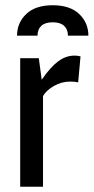

<svg xmlns="http://www.w3.org/2000/svg" viewBox="-20 -712 357 732"><path d="M57 -490H128L139 -408Q172 -456 201.5 -478Q231 -500 264 -500Q277 -500 287 -497L278 -398Q265 -401 248 -401Q215 -401 186 -384.5Q157 -368 144 -346V0H57ZM317 -576H239Q239 -600 224.5 -613.5Q210 -627 181 -627Q152 -627 137.5 -613.5Q123 -600 123 -576H45Q45 -625 80 -658.5Q115 -692 181 -692Q247 -692 282 -658.5Q317 -625 317 -576Z"/></svg>

Font: Cabin Condensed
Style: Regular
Weight: 400
Width: 3
Designer: Pablo Impallari
Foundry: Pablo Impallari. http://www.impallari.com Igino Marini. http://www.ikern.com
Version: Version 2.200